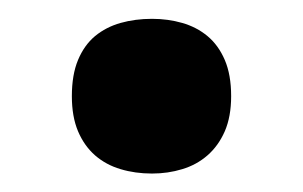

<svg xmlns="http://www.w3.org/2000/svg" viewBox="-20 -173 325 206"><path d="M57.1 -69.8Q57.1 -92.8 63.7 -108.6Q70.3 -124.5 82 -134.3Q93.8 -144 109.4 -148.4Q125 -152.8 143.1 -152.8Q160.2 -152.8 175.5 -148.4Q190.9 -144 202.6 -134.3Q214.4 -124.5 221.2 -108.6Q228 -92.8 228 -69.8Q228 -47.9 221.2 -32.2Q214.4 -16.6 202.6 -6.3Q190.9 3.9 175.5 8.5Q160.2 13.2 143.1 13.2Q125 13.2 109.4 8.5Q93.8 3.9 82 -6.3Q70.3 -16.6 63.7 -32.2Q57.1 -47.9 57.1 -69.8Z"/></svg>

Font: Droid Sans
Style: Bold
Weight: 700
Foundry: Ascender Corporation
Version: Version 1.00 build 112